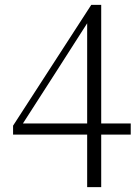

<svg xmlns="http://www.w3.org/2000/svg" viewBox="-20 -754 580 793"><path d="M340 19V-214V-225V-682H330L367 -700L216 -464L63 -226L70 -256V-244H520V-198H34V-235L357 -734H398V19Z"/></svg>

Font: Noto Serif KR
Style: Regular
Weight: 200
Designer: Ryoko NISHIZUKA 西塚涼子 (kana & ideographs); Frank Grießhammer (Latin, Greek & Cyrillic); Wenlong ZHANG 张文龙 (bopomofo); San
Foundry: Adobe
Version: Version 2.001;hotconv 1.1.0;makeotfexe 2.6.0